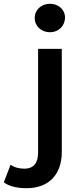

<svg xmlns="http://www.w3.org/2000/svg" viewBox="-113 -792 428 1013"><path d="M150 -622C197 -622 230 -656 230 -700C230 -741 196 -772 150 -772C104 -772 70 -739 70 -697C70 -655 104 -622 150 -622ZM27 201C146 201 213 127 213 10V-534H88V13C88 70 62 98 16 98C-12 98 -38 91 -57 77L-93 170C-64 192 -19 201 27 201Z"/></svg>

Font: Montserrat Lite SemiBold
Style: Regular
Weight: 600
Designer: Julieta Ulanovsky
Foundry: Julieta Ulanovsky
Version: Version 7.200;PS 007.200;hotconv 1.0.88;makeotf.lib2.5.64775